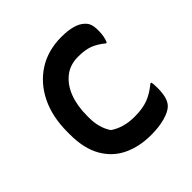

<svg xmlns="http://www.w3.org/2000/svg" viewBox="-152 -669 803 803"><g transform="rotate(-45 250.0 -267.0)"><path d="M322 -545Q400 -545 431 -514Q442 -504 446.5 -490.5Q451 -477 451 -454Q451 -419 440 -394H435Q407 -417 380.5 -427Q354 -437 313 -437Q265 -437 232 -410.5Q199 -384 182 -339Q165 -294 165 -236V-223Q165 -165 193 -123Q238 -92 303 -92Q351 -92 383.5 -104.5Q416 -117 448 -144H453Q455 -137 455.5 -129Q456 -121 456 -109Q456 -81 450.5 -59.5Q445 -38 432 -25Q416 -9 380.5 1Q345 11 298 11Q229 11 175 -14.5Q121 -40 90 -94Q59 -148 59 -231V-245Q59 -336 92 -403Q125 -470 184 -507.5Q243 -545 322 -545Z"/></g></svg>

Font: Recursive Sn Csl St Med
Style: Regular
Weight: 500
Version: Version 1.079;hotconv 1.0.112;makeotfexe 2.5.65598; ttfautoh